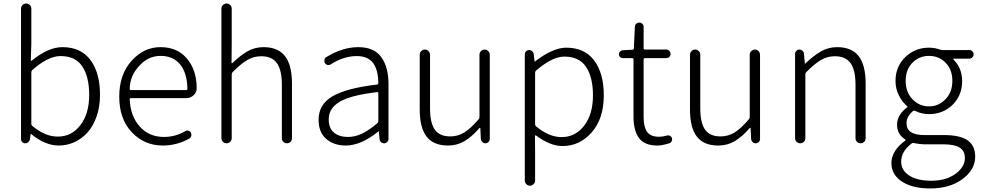

<svg xmlns="http://www.w3.org/2000/svg" viewBox="-20 -815 5578 1092"><path d="M314.5 12.7Q236.3 12.7 156.2 -53.7Q156.2 -53.7 155.3 -53.7Q154.3 -53.7 154.3 -52.7L150.4 -23.4Q148.4 -13.7 141.1 -6.8Q133.8 0 123 0Q113.3 0 106.4 -6.8Q99.6 -13.7 99.6 -23.4V-765.6Q99.6 -778.3 108.4 -786.6Q117.2 -794.9 128.9 -794.9Q140.6 -794.9 149.4 -786.6Q158.2 -778.3 158.2 -765.6V-567.4L155.3 -472.7Q155.3 -469.7 157.2 -469.2Q159.2 -468.8 160.2 -469.7Q253.9 -546.9 335 -546.9Q439.5 -546.9 494.1 -474.1Q548.8 -401.4 548.8 -275.4Q548.8 -209 529.8 -153.8Q510.7 -98.6 478.5 -62.5Q446.3 -26.4 403.8 -6.8Q361.3 12.7 314.5 12.7ZM308.6 -38.1Q387.7 -38.1 437.5 -103.5Q487.3 -168.9 487.3 -275.4Q487.3 -377.9 448.2 -437Q409.2 -496.1 324.2 -496.1Q252.9 -496.1 163.1 -416Q158.2 -411.1 158.2 -403.3V-110.4Q158.2 -102.5 164.1 -98.6Q236.3 -38.1 308.6 -38.1Z M906.2 12.7Q800.8 12.7 729.5 -63Q658.2 -138.7 658.2 -265.6Q658.2 -390.6 728 -468.8Q797.9 -546.9 892.6 -546.9Q986.3 -546.9 1040 -485.4Q1098.6 -419.9 1098.6 -312.5Q1098.6 -290 1081.1 -273.4Q1063.5 -256.8 1038.1 -256.8H724.6Q717.8 -256.8 717.8 -250Q721.7 -154.3 774.9 -95.2Q828.1 -36.1 912.1 -36.1Q977.5 -36.1 1034.2 -69.3Q1042 -74.2 1051.8 -71.8Q1061.5 -69.3 1065.4 -60.5Q1070.3 -51.8 1067.4 -41.5Q1064.5 -31.2 1055.7 -26.4Q985.4 12.7 906.2 12.7ZM717.8 -308.6Q717.8 -302.7 724.6 -302.7H1038.1Q1045.9 -302.7 1045.9 -309.6Q1045.9 -310.5 1045.9 -310.5Q1043.9 -401.4 1003.9 -449.2Q963.9 -497.1 893.6 -497.1Q827.1 -497.1 777.3 -446.3Q717.8 -385.7 717.8 -308.6Z M1239.3 -29.3V-765.6Q1239.3 -778.3 1248 -786.6Q1256.8 -794.9 1268.6 -794.9Q1280.3 -794.9 1289.1 -786.6Q1297.9 -778.3 1297.9 -765.6V-567.4L1296.9 -458Q1296.9 -456.1 1298.8 -455.6Q1300.8 -455.1 1301.8 -456.1Q1346.7 -500 1388.2 -523.4Q1429.7 -546.9 1478.5 -546.9Q1561.5 -546.9 1601.1 -495.6Q1640.6 -444.3 1640.6 -340.8V-29.3Q1640.6 -16.6 1632.3 -8.3Q1624 0 1611.8 0Q1599.6 0 1591.3 -8.3Q1583 -16.6 1583 -29.3V-333Q1583 -417 1554.7 -456.1Q1526.4 -495.1 1465.8 -495.1Q1422.9 -495.1 1386.2 -473.6Q1349.6 -452.1 1302.7 -404.3Q1297.9 -399.4 1297.9 -391.6V-29.3Q1297.9 -16.6 1289.1 -8.3Q1280.3 0 1268.6 0Q1256.8 0 1248 -8.3Q1239.3 -16.6 1239.3 -29.3Z M1946.3 12.7Q1878.9 12.7 1835.4 -24.9Q1792 -62.5 1792 -133.8Q1792 -220.7 1870.6 -267.1Q1949.2 -313.5 2124 -334Q2131.8 -335 2131.8 -343.8Q2131.8 -374 2126 -399.4Q2121.1 -424.8 2107.9 -447.8Q2094.7 -470.7 2069.8 -483.4Q2044.9 -496.1 2009.8 -496.1Q1934.6 -496.1 1861.3 -449.2Q1853.5 -443.4 1843.8 -445.3Q1834 -447.3 1828.1 -456.1Q1823.2 -464.8 1825.2 -475.1Q1827.1 -485.4 1835.9 -490.2Q1928.7 -546.9 2017.6 -546.9Q2107.4 -546.9 2148.4 -490.2Q2189.5 -433.6 2189.5 -337.9V-24.4Q2189.5 -14.6 2182.1 -7.3Q2174.8 0 2165 0Q2154.3 0 2147 -6.8Q2139.6 -13.7 2138.7 -24.4L2134.8 -67.4Q2134.8 -68.4 2133.8 -68.4Q2132.8 -68.4 2131.8 -67.4Q2033.2 12.7 1946.3 12.7ZM1959 -36.1Q2000 -36.1 2039.6 -55.2Q2079.1 -74.2 2126 -114.3Q2131.8 -119.1 2131.8 -126V-285.2Q2131.8 -291 2126 -291Q2125 -291 2124 -291Q1974.6 -273.4 1912.1 -236.3Q1849.6 -199.2 1849.6 -136.7Q1849.6 -85 1879.9 -60.5Q1910.2 -36.1 1959 -36.1Z M2528.3 12.7Q2445.3 12.7 2406.2 -38.1Q2367.2 -88.9 2367.2 -192.4V-503.9Q2367.2 -515.6 2376 -524.4Q2384.8 -533.2 2396.5 -533.2Q2408.2 -533.2 2417 -524.4Q2425.8 -515.6 2425.8 -503.9V-199.2Q2425.8 -116.2 2453.1 -77.6Q2480.5 -39.1 2541 -39.1Q2585 -39.1 2621.6 -62Q2658.2 -85 2703.1 -137.7Q2707 -142.6 2707 -150.4V-503.9Q2707 -515.6 2715.8 -524.4Q2724.6 -533.2 2736.3 -533.2Q2748 -533.2 2756.8 -524.4Q2765.6 -515.6 2765.6 -503.9V-24.4Q2765.6 -14.6 2758.3 -7.3Q2751 0 2740.7 0Q2730.5 0 2723.1 -7.3Q2715.8 -14.6 2714.8 -24.4L2711.9 -86.9Q2710.9 -87.9 2709.5 -87.9Q2708 -87.9 2707 -86.9Q2665 -38.1 2622.6 -12.7Q2580.1 12.7 2528.3 12.7Z M2964.8 211.9V-505.9Q2964.8 -516.6 2972.2 -523.4Q2979.5 -530.3 2989.3 -530.3Q2999 -530.3 3006.8 -523.4Q3014.6 -516.6 3015.6 -506.8L3020.5 -465.8Q3020.5 -464.8 3021.5 -464.8Q3022.5 -464.8 3023.4 -465.8Q3125 -543.9 3200.2 -543.9Q3304.7 -543.9 3359.4 -471.2Q3414.1 -398.4 3414.1 -272.5Q3414.1 -140.6 3345.7 -62.5Q3277.3 15.6 3179.7 15.6Q3108.4 15.6 3028.3 -44.9Q3026.4 -45.9 3024.4 -44.9Q3022.5 -43.9 3022.5 -42L3023.4 48.8V211.9Q3023.4 223.6 3014.6 232.4Q3005.9 241.2 2994.1 241.2Q2982.4 241.2 2973.6 232.4Q2964.8 223.6 2964.8 211.9ZM3173.8 -35.2Q3252.9 -35.2 3302.7 -100.6Q3352.5 -166 3352.5 -272.5Q3352.5 -375 3313.5 -434.1Q3274.4 -493.2 3189.5 -493.2Q3121.1 -493.2 3028.3 -413.1Q3023.4 -408.2 3023.4 -401.4V-107.4Q3023.4 -100.6 3029.3 -95.7Q3103.5 -35.2 3173.8 -35.2Z M3719.7 12.7Q3645.5 12.7 3614.3 -29.8Q3583 -72.3 3583 -152.3V-476.6Q3583 -484.4 3575.2 -484.4H3521.5Q3512.7 -484.4 3506.3 -490.7Q3500 -497.1 3500 -506.3Q3500 -515.6 3506.3 -522Q3512.7 -528.3 3521.5 -529.3L3577.1 -532.2Q3585 -533.2 3585 -540L3590.8 -662.1Q3590.8 -672.9 3598.1 -679.7Q3605.5 -686.5 3615.7 -686.5Q3626 -686.5 3633.3 -679.7Q3640.6 -672.9 3640.6 -662.1V-540Q3640.6 -533.2 3648.4 -533.2H3769.5Q3779.3 -533.2 3786.6 -525.9Q3793.9 -518.6 3793.9 -508.3Q3793.9 -498 3786.6 -491.2Q3779.3 -484.4 3769.5 -484.4H3648.4Q3640.6 -484.4 3640.6 -476.6V-148.4Q3640.6 -93.8 3660.2 -65.4Q3679.7 -37.1 3729.5 -37.1Q3748 -37.1 3772.5 -43.9Q3782.2 -46.9 3790.5 -42.5Q3798.8 -38.1 3801.8 -29.3Q3802.7 -25.4 3802.7 -22.5Q3802.7 -16.6 3799.8 -11.7Q3795.9 -2.9 3786.1 0Q3745.1 12.7 3719.7 12.7Z M4065.4 12.7Q3982.4 12.7 3943.4 -38.1Q3904.3 -88.9 3904.3 -192.4V-503.9Q3904.3 -515.6 3913.1 -524.4Q3921.9 -533.2 3933.6 -533.2Q3945.3 -533.2 3954.1 -524.4Q3962.9 -515.6 3962.9 -503.9V-199.2Q3962.9 -116.2 3990.2 -77.6Q4017.6 -39.1 4078.1 -39.1Q4122.1 -39.1 4158.7 -62Q4195.3 -85 4240.2 -137.7Q4244.1 -142.6 4244.1 -150.4V-503.9Q4244.1 -515.6 4252.9 -524.4Q4261.7 -533.2 4273.4 -533.2Q4285.2 -533.2 4293.9 -524.4Q4302.7 -515.6 4302.7 -503.9V-24.4Q4302.7 -14.6 4295.4 -7.3Q4288.1 0 4277.8 0Q4267.6 0 4260.3 -7.3Q4252.9 -14.6 4252 -24.4L4249 -86.9Q4248 -87.9 4246.6 -87.9Q4245.1 -87.9 4244.1 -86.9Q4202.1 -38.1 4159.7 -12.7Q4117.2 12.7 4065.4 12.7Z M4502 -29.3V-508.8Q4502 -518.6 4509.3 -525.9Q4516.6 -533.2 4526.4 -533.2Q4536.1 -533.2 4543.9 -526.4Q4551.8 -519.5 4552.7 -508.8L4557.6 -453.1Q4557.6 -452.1 4558.6 -452.1Q4559.6 -452.1 4559.6 -453.1Q4606.4 -498 4648.9 -522.5Q4691.4 -546.9 4741.2 -546.9Q4824.2 -546.9 4863.8 -495.6Q4903.3 -444.3 4903.3 -340.8V-29.3Q4903.3 -16.6 4895 -8.3Q4886.7 0 4874.5 0Q4862.3 0 4854 -8.3Q4845.7 -16.6 4845.7 -29.3V-333Q4845.7 -417 4817.4 -456.1Q4789.1 -495.1 4728.5 -495.1Q4685.5 -495.1 4648.9 -473.6Q4612.3 -452.1 4565.4 -404.3Q4560.5 -399.4 4560.5 -391.6V-29.3Q4560.5 -16.6 4551.8 -8.3Q4543 0 4531.2 0Q4519.5 0 4510.7 -8.3Q4502 -16.6 4502 -29.3Z M5270.5 256.8Q5169.9 256.8 5109.9 217.8Q5049.8 178.7 5049.8 111.3Q5049.8 77.1 5070.8 43.9Q5091.8 10.7 5127.9 -14.6Q5129.9 -15.6 5129.9 -18.6Q5129.9 -19.5 5129.4 -20.5Q5128.9 -21.5 5127.9 -22.5Q5082 -50.8 5082 -106.4Q5082 -161.1 5139.6 -205.1Q5141.6 -206.1 5141.6 -208Q5141.6 -210 5139.6 -210.9Q5111.3 -234.4 5092.3 -272.5Q5073.2 -310.5 5073.2 -354.5Q5073.2 -436.5 5128.9 -490.2Q5184.6 -543.9 5263.7 -543.9Q5296.9 -543.9 5328.1 -532.2Q5335.9 -530.3 5342.8 -530.3H5493.2Q5502.9 -530.3 5510.3 -522.9Q5517.6 -515.6 5517.6 -505.9Q5517.6 -496.1 5510.3 -488.8Q5502.9 -481.4 5493.2 -481.4H5404.3Q5402.3 -481.4 5401.9 -480Q5401.4 -478.5 5402.3 -476.6Q5452.1 -428.7 5452.1 -353.5Q5452.1 -272.5 5397.9 -219.2Q5343.8 -166 5263.7 -166Q5220.7 -166 5184.6 -184.6Q5177.7 -187.5 5172.9 -183.6Q5135.7 -152.3 5135.7 -114.3Q5135.7 -46.9 5236.3 -46.9H5347.7Q5439.5 -46.9 5482.9 -17.1Q5526.4 12.7 5526.4 76.2Q5526.4 149.4 5454.6 203.1Q5382.8 256.8 5270.5 256.8ZM5263.7 -210Q5318.4 -210 5357.4 -250.5Q5396.5 -291 5396.5 -354.5Q5396.5 -418.9 5358.4 -458Q5320.3 -497.1 5263.7 -497.1Q5208 -497.1 5169.4 -458Q5130.9 -418.9 5130.9 -354.5Q5130.9 -291 5169.9 -250.5Q5209 -210 5263.7 -210ZM5277.3 212.9Q5360.4 212.9 5414.1 173.8Q5467.8 134.8 5467.8 84Q5467.8 43 5438 24.4Q5408.2 5.9 5346.7 5.9H5238.3Q5214.8 5.9 5178.7 -1Q5176.8 -2 5174.8 -2Q5168.9 -2 5165 1Q5105.5 45.9 5105.5 104.5Q5105.5 153.3 5150.9 183.1Q5196.3 212.9 5277.3 212.9Z"/></svg>

Font: Gen Jyuu Gothic P Light
Style: Regular
Weight: 200
Designer: [Source Han Sans]
Ryoko NISHIZUKA  (kana & ideographs); Paul D. Hunt (Latin, Greek & Cyrillic); Wenlong ZHANG  (bopomofo
Version: Version 1.002.20150607